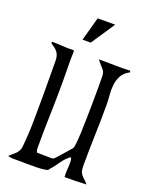

<svg xmlns="http://www.w3.org/2000/svg" viewBox="-168 -1009 869 1103"><g transform="rotate(20 267.0 -457.5)"><path d="M32 -704Q65 -704 98 -701.5Q131 -699 164 -701L169 -695Q167 -648 168 -602Q169 -556 169 -509Q169 -408 166 -308Q163 -208 163 -107Q163 -99 164 -91.5Q165 -84 169 -76Q191 -76 212.5 -75Q234 -74 256 -74Q262 -74 270 -76Q271 -76 283.5 -89.5Q296 -103 311 -120Q326 -137 339.5 -152.5Q353 -168 356 -172Q360 -177 363 -204.5Q366 -232 367.5 -271.5Q369 -311 370 -357Q371 -403 371.5 -444.5Q372 -486 372 -518.5Q372 -551 372 -563Q372 -602 371.5 -618.5Q371 -635 366 -644.5Q361 -654 350.5 -664.5Q340 -675 320 -701Q368 -701 415.5 -700Q463 -699 511 -701L514 -692Q480 -674 466 -648Q452 -622 448.5 -592Q445 -562 448 -529.5Q451 -497 451 -466Q451 -373 448 -281.5Q445 -190 445 -97Q445 -76 448.5 -64Q452 -52 459 -43Q466 -34 476 -25Q486 -16 499 -1Q466 1 432.5 1.5Q399 2 366 2Q364 -21 366 -44Q368 -67 368 -90Q368 -97 366.5 -104.5Q365 -112 361 -118Q332 -97 312 -67Q292 -37 269 -12Q269 -3 246 0.5Q223 4 193.5 4.5Q164 5 134.5 4.5Q105 4 91 4Q76 4 55 4Q34 4 20 -1Q29 -10 39 -18Q49 -26 57.5 -34.5Q66 -43 72 -53.5Q78 -64 80 -79Q88 -160 89 -241Q90 -322 90 -403L89 -604Q89 -623 85.5 -636Q82 -649 75 -658.5Q68 -668 57.5 -676.5Q47 -685 32 -695ZM233 -920H340L243 -775H193L233 -920Z"/></g></svg>

Font: Germanica
Style: Regular
Weight: 400
Designer: Peter Wiegel
Foundry: Peter Wiegel